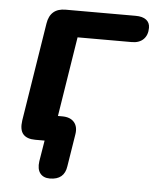

<svg xmlns="http://www.w3.org/2000/svg" viewBox="-48 -530 576 710"><g transform="rotate(5 240.0 -175.5)"><path d="M163 138Q139 138 127 122.5Q115 107 119 78L138 -38L141 0H97Q66 0 52 -16Q38 -32 43 -67L101 -432Q110 -489 167 -489H427Q453 -489 466.5 -478.5Q480 -468 480 -449Q480 -422 464.5 -406.5Q449 -391 421 -391H220L167 -57L164 -95H189Q219 -95 233.5 -78Q248 -61 243 -32L224 87Q217 138 163 138Z"/></g></svg>

Font: Nunito Variable Extra Light
Style: Italic
Weight: 200
Italic angle: -9°
Designer: Vernon Adams
Foundry: Vernon Adams
Version: Version 3.602